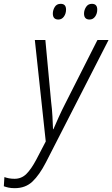

<svg xmlns="http://www.w3.org/2000/svg" viewBox="-124 -741 587 1003"><path d="M-47 242Q-66 242 -79.5 239Q-93 236 -104 232L-101 184Q-90 188 -77 190.5Q-64 193 -48 193Q-12 193 13.5 168Q39 143 66 92L115 -2L58 -532H113L143 -210Q148 -171 150 -132Q152 -93 153 -66H155Q165 -90 182.5 -128.5Q200 -167 216 -198L385 -532H443L116 107Q82 173 45.5 207.5Q9 242 -47 242ZM344 -639Q315 -639 315 -670Q315 -688 325.5 -704.5Q336 -721 356 -721Q384 -721 384 -691Q384 -670 373 -654.5Q362 -639 344 -639ZM181 -639Q152 -639 152 -670Q152 -688 162 -704.5Q172 -721 193 -721Q221 -721 221 -691Q221 -670 210 -654.5Q199 -639 181 -639Z"/></svg>

Font: Noto Sans SemiCondensed Light
Style: Italic
Weight: 300
Width: 4
Italic angle: -12°
Designer: Monotype Design Team
Foundry: Monotype Imaging Inc.
Version: Version 2.013; ttfautohint (v1.8.4.7-5d5b)